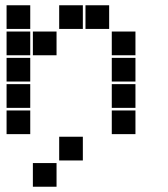

<svg xmlns="http://www.w3.org/2000/svg" viewBox="-20 -515 640 730"><path d="M6 -495Q5 -495 5 -495Q5 -495 5 -494V-406Q5 -405 5 -405Q5 -405 6 -405H94Q95 -405 95 -405Q95 -405 95 -406V-494Q95 -495 95 -495Q95 -495 94 -495ZM206 -495Q205 -495 205 -495Q205 -495 205 -494V-406Q205 -405 205 -405Q205 -405 206 -405H294Q295 -405 295 -405Q295 -405 295 -406V-494Q295 -495 295 -495Q295 -495 294 -495ZM306 -495Q305 -495 305 -495Q305 -495 305 -494V-406Q305 -405 305 -405Q305 -405 306 -405H394Q395 -405 395 -405Q395 -405 395 -406V-494Q395 -495 395 -495Q395 -495 394 -495ZM6 -395Q5 -395 5 -395Q5 -395 5 -394V-306Q5 -305 5 -305Q5 -305 6 -305H94Q95 -305 95 -305Q95 -305 95 -306V-394Q95 -395 95 -395Q95 -395 94 -395ZM106 -395Q105 -395 105 -395Q105 -395 105 -394V-306Q105 -305 105 -305Q105 -305 106 -305H194Q195 -305 195 -305Q195 -305 195 -306V-394Q195 -395 195 -395Q195 -395 194 -395ZM406 -395Q405 -395 405 -395Q405 -395 405 -394V-306Q405 -305 405 -305Q405 -305 406 -305H494Q495 -305 495 -305Q495 -305 495 -306V-394Q495 -395 495 -395Q495 -395 494 -395ZM6 -295Q5 -295 5 -295Q5 -295 5 -294V-206Q5 -205 5 -205Q5 -205 6 -205H94Q95 -205 95 -205Q95 -205 95 -206V-294Q95 -295 95 -295Q95 -295 94 -295ZM406 -295Q405 -295 405 -295Q405 -295 405 -294V-206Q405 -205 405 -205Q405 -205 406 -205H494Q495 -205 495 -205Q495 -205 495 -206V-294Q495 -295 495 -295Q495 -295 494 -295ZM6 -195Q5 -195 5 -195Q5 -195 5 -194V-106Q5 -105 5 -105Q5 -105 6 -105H94Q95 -105 95 -105Q95 -105 95 -106V-194Q95 -195 95 -195Q95 -195 94 -195ZM406 -195Q405 -195 405 -195Q405 -195 405 -194V-106Q405 -105 405 -105Q405 -105 406 -105H494Q495 -105 495 -105Q495 -105 495 -106V-194Q495 -195 495 -195Q495 -195 494 -195ZM6 -95Q5 -95 5 -95Q5 -95 5 -94V-6Q5 -5 5 -5Q5 -5 6 -5H94Q95 -5 95 -5Q95 -5 95 -6V-94Q95 -95 95 -95Q95 -95 94 -95ZM406 -95Q405 -95 405 -95Q405 -95 405 -94V-6Q405 -5 405 -5Q405 -5 406 -5H494Q495 -5 495 -5Q495 -5 495 -6V-94Q495 -95 495 -95Q495 -95 494 -95ZM206 5Q205 5 205 5Q205 5 205 6V94Q205 95 205 95Q205 95 206 95H294Q295 95 295 95Q295 95 295 94V6Q295 5 295 5Q295 5 294 5ZM106 105Q105 105 105 105Q105 105 105 106V194Q105 195 105 195Q105 195 106 195H194Q195 195 195 195Q195 195 195 194V106Q195 105 195 105Q195 105 194 105Z"/></svg>

Font: Doto Black
Style: Regular
Weight: 900
Version: Version 1.000